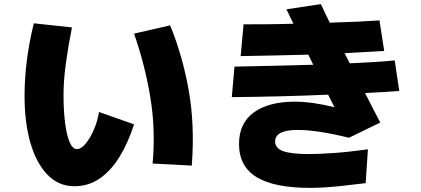

<svg xmlns="http://www.w3.org/2000/svg" viewBox="-20 -843 2040 931"><path d="M340 60Q265 60 211 5Q157 -50 128 -148.5Q99 -247 99 -379Q99 -457 109.5 -544.5Q120 -632 144 -730L329 -710Q311 -621 299.5 -536.5Q288 -452 288 -381Q288 -307 295.5 -247.5Q303 -188 317.5 -154Q332 -120 353 -120Q374 -120 396.5 -148Q419 -176 436.5 -217.5Q454 -259 460 -300L630 -240Q601 -150 559.5 -82.5Q518 -15 463.5 22.5Q409 60 340 60ZM910 -40 720 -50Q735 -214 709 -371Q683 -528 630 -680L805 -720Q865 -574 895 -405.5Q925 -237 910 -40Z M1104 -372 1117 -520Q1207 -522 1305.5 -524Q1404 -526 1499 -529Q1487 -553 1475 -578Q1392 -576 1308 -574Q1224 -572 1147 -571L1161 -725Q1216 -725 1277.5 -725.5Q1339 -726 1403 -728Q1395 -744 1386.5 -761.5Q1378 -779 1369 -798L1536 -823Q1545 -804 1555.5 -781Q1566 -758 1579 -733Q1652 -735 1714.5 -738Q1777 -741 1820 -744L1843 -596Q1765 -591 1651 -585Q1663 -561 1676 -536Q1742 -539 1798 -542.5Q1854 -546 1894 -550L1916 -402Q1851 -397 1750 -392Q1795 -303 1824 -249L1672 -175Q1596 -194 1532.5 -203.5Q1469 -213 1424 -213Q1314 -213 1314 -157Q1314 -125 1352 -110.5Q1390 -96 1478 -96Q1525 -96 1598 -101Q1671 -106 1764 -119L1753 45Q1682 54 1633 59Q1584 64 1549 66Q1514 68 1483 68Q1310 68 1224.5 16Q1139 -36 1139 -145Q1139 -246 1211 -298Q1283 -350 1410 -350Q1493 -350 1602 -323Q1586 -354 1571 -384Q1459 -379 1337.5 -376Q1216 -373 1104 -372Z"/></svg>

Font: Murecho Black
Style: Regular
Weight: 900
Designer: Neil Summerour
Foundry: Positype
Version: Version 1.010; ttfautohint (v1.8.3)